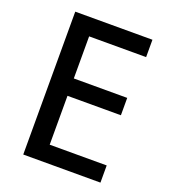

<svg xmlns="http://www.w3.org/2000/svg" viewBox="-138 -856 841 956"><g transform="rotate(20 282.5 -378.5)"><path d="M96 0V-757H505V-665H203V-442H486V-350H203V-91H505V0Z"/></g></svg>

Font: Menbere
Style: Regular
Weight: 400
Designer: Aleme Tadesse
Foundry: Sorkin Type Co
Version: Version 1.000